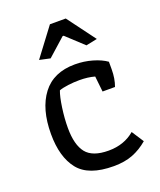

<svg xmlns="http://www.w3.org/2000/svg" viewBox="-130 -766 712 856"><g transform="rotate(-20 225.5 -338.0)"><path d="M110 -551 210 -684H285L384 -551L331 -540L250 -615H245L161 -540ZM47 -222Q47 -341 99 -409.5Q151 -478 253 -478Q296 -478 335.5 -466.5Q375 -455 400 -437V-401Q400 -357 387 -322H328L320 -396Q288 -405 248 -405Q221 -405 194 -401.5Q167 -398 151 -392Q141 -366 134 -316.5Q127 -267 127 -222Q127 -142 157.5 -103.5Q188 -65 264 -65Q338 -65 388 -108L425 -51Q391 -22 352.5 -7Q314 8 262 8Q143 8 95 -52.5Q47 -113 47 -222Z"/></g></svg>

Font: Athiti Medium
Style: Regular
Weight: 500
Designer: CadsonDemak Team
Foundry: CadsonDemak
Version: Version 1.032